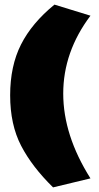

<svg xmlns="http://www.w3.org/2000/svg" viewBox="-20 -665 428 832"><path d="M216 -645 372 -597Q254 -440 254 -259.5Q254 -79 372 108L210 147Q119 58 71.5 -33.5Q24 -125 24 -252Q24 -379 71 -472Q118 -565 216 -645Z"/></svg>

Font: Passion One
Style: Bold
Weight: 700
Designer: Alejandro Lo Celso
Foundry: Fontstage
Version: Version 1.002